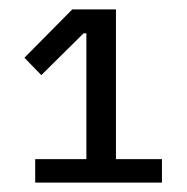

<svg xmlns="http://www.w3.org/2000/svg" viewBox="-20 -718 399 409"><path d="M325 -329V-379H227V-698H134L32 -595L68 -558L158 -647H164V-379H55V-329Z"/></svg>

Font: IBM Plex Arabic
Style: Regular
Weight: 400
Designer: Mike Abbink, Paul van der Laan, Pieter van Rosmalen, Wael Morcos, Khajak Apelian
Foundry: Bold Monday
Version: Version 1.0